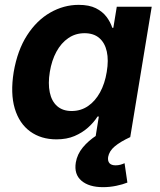

<svg xmlns="http://www.w3.org/2000/svg" viewBox="-20 -567 663 794"><path d="M213.4 9.3Q149.9 9.3 104.7 -23.4Q59.6 -56.2 41 -118.4Q22.5 -180.7 36.6 -269Q52.2 -359.4 92 -421.1Q131.8 -482.9 187.7 -514.9Q243.7 -546.9 305.2 -546.9Q348.6 -546.9 376.5 -533Q404.3 -519 420.7 -497.1Q437 -475.1 444.3 -452.1H448.7L462.9 -539.1H607.4L518.6 0H375L388.7 -85H383.3Q368.2 -61 344.2 -39.6Q320.3 -18.1 288.1 -4.4Q255.9 9.3 213.4 9.3ZM276.4 -107.9Q314 -107.9 343.8 -128.2Q373.5 -148.4 393.6 -184.8Q413.6 -221.2 421.4 -269.5Q429.7 -318.4 421.6 -354.2Q413.6 -390.1 390.4 -409.9Q367.2 -429.7 329.6 -429.7Q292 -429.7 262.5 -409.4Q232.9 -389.2 213.4 -353.3Q193.8 -317.4 186 -269.5Q178.2 -221.7 185.8 -185.1Q193.4 -148.4 216.3 -128.2Q239.3 -107.9 276.4 -107.9ZM406.2 207Q348.1 207 316.9 180.4Q285.6 153.8 293.5 105Q299.3 70.8 322.5 42.7Q345.7 14.6 380.4 -7.8L518.6 0Q477.5 19 454.6 38.3Q431.6 57.6 427.2 82Q424.8 98.6 432.6 107.7Q440.4 116.7 458 116.7Q468.3 116.7 477.5 114.3Q486.8 111.8 495.1 107.9L506.8 188Q487.8 195.8 460.7 201.4Q433.6 207 406.2 207Z"/></svg>

Font: Inter 18pt
Style: Bold Italic
Weight: 700
Italic angle: -9.3988°
Designer: Rasmus Andersson
Foundry: rsms
Version: Version 4.001;git-66647c0bb